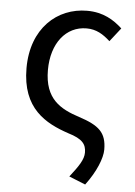

<svg xmlns="http://www.w3.org/2000/svg" viewBox="-54 -598 590 840"><g transform="rotate(5 241.0 -178.0)"><path d="M352 201C398 140 422 79 422 42C422 -33 389 -62 300 -91C217 -118 146 -156 146 -284C146 -402 209 -480 299 -480C342 -480 372 -461 403 -433L450 -493C413 -527 366 -557 295 -557C163 -557 52 -459 52 -284C52 -106 158 -50 259 -16C323 3 339 26 339 62C339 93 318 123 280 172Z"/></g></svg>

Font: Noto Sans KR
Style: Regular
Weight: 400
Designer: Ryoko NISHIZUKA 西塚涼子 (kana, bopomofo & ideographs); Paul D. Hunt (Latin, Greek & Cyrillic); Sandoll Communications 산돌커뮤니
Foundry: Adobe
Version: Version 2.004;hotconv 1.0.118;makeotfexe 2.5.65603